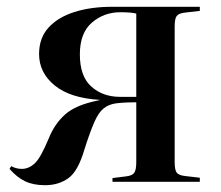

<svg xmlns="http://www.w3.org/2000/svg" viewBox="-20 -535 650 565"><path d="M113 10Q78 10 54 -1.5Q30 -13 8 -38L13 -46Q28 -38 44 -38Q65 -38 82.5 -54.5Q100 -71 124 -129Q141 -171 172 -198.5Q203 -226 267 -239L275 -241Q187 -246 141 -283.5Q95 -321 95 -376Q95 -423 122.5 -453.5Q150 -484 198.5 -499.5Q247 -515 309 -515H568V-503L525 -498Q506 -496 500 -488Q494 -480 494 -457V-58Q494 -35 500 -27Q506 -19 525 -17L568 -12V0H311V-11L351 -16Q369 -18 375 -26.5Q381 -35 381 -58V-234Q369 -234 354.5 -233.5Q340 -233 322 -231Q300 -228 285 -216Q270 -204 257.5 -175.5Q245 -147 229 -97Q210 -31 181 -10.5Q152 10 113 10ZM333 -250H381V-495Q374 -497 362 -498Q350 -499 334 -499Q286 -499 250.5 -468.5Q215 -438 215 -375Q215 -310 249 -280Q283 -250 333 -250Z"/></svg>

Font: Literata 72pt Medium
Style: Regular
Weight: 500
Designer: Latin by Veronika Burian and Jose Scaglione. Greek by Irene Vlachou. Cyrillic by Vera Evstafieva.
Foundry: TypeTogether
Version: Version 3.002